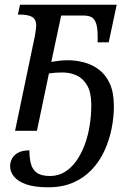

<svg xmlns="http://www.w3.org/2000/svg" viewBox="-20 -556 559 816"><path d="M185 240Q127 240 91.5 227.5Q56 215 39.5 194.5Q23 174 23 151Q23 132 32 116.5Q41 101 59 92Q77 83 105 83Q105 116 111.5 140.5Q118 165 137 178.5Q156 192 193 192Q227 192 255 175Q283 158 304 128.5Q325 99 339.5 60.5Q354 22 361 -22Q368 -66 368 -110Q368 -162 351 -192Q334 -222 306.5 -235Q279 -248 245 -248Q230 -248 216 -247Q202 -246 188 -244L137 0H44L128 -402Q130 -414 132 -427Q134 -440 134 -446Q134 -474 116.5 -484Q99 -494 65 -494H56L65 -536H476L442 -376H395V-400Q395 -437 388.5 -456.5Q382 -476 369 -483Q356 -490 334 -490H240L198 -293Q212 -295 229.5 -297.5Q247 -300 268 -300Q302 -300 336.5 -291Q371 -282 400 -260.5Q429 -239 446.5 -201Q464 -163 464 -105Q464 -57 454 -8Q444 41 423.5 85.5Q403 130 370 165Q337 200 291 220Q245 240 185 240Z"/></svg>

Font: Noto Serif
Style: Italic
Weight: 400
Italic angle: -12°
Designer: Monotype Design Team
Foundry: Monotype Imaging Inc.
Version: Version 2.013